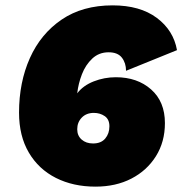

<svg xmlns="http://www.w3.org/2000/svg" viewBox="-20 -684 680 716"><path d="M336 12Q253 12 188.5 -20.5Q124 -53 87.5 -115Q51 -177 51 -264Q51 -377 91.5 -467.5Q132 -558 210 -611Q288 -664 400 -664Q502 -664 564.5 -617.5Q627 -571 640 -497L450 -420Q450 -449 434.5 -469Q419 -489 385 -489Q349 -489 324 -465.5Q299 -442 285.5 -407Q272 -372 268 -336Q290 -365 329.5 -380.5Q369 -396 412 -396Q492 -396 543.5 -350.5Q595 -305 595 -225Q595 -155 561.5 -101.5Q528 -48 470 -18Q412 12 336 12ZM327 -149Q357 -149 372.5 -167.5Q388 -186 388 -213Q388 -239 370.5 -251Q353 -263 330 -263Q302 -263 285 -245.5Q268 -228 268 -202Q268 -178 284.5 -163.5Q301 -149 327 -149Z"/></svg>

Font: Work Sans Black
Style: Italic
Weight: 900
Italic angle: -13°
Designer: Wei Huang
Foundry: Wei Huang
Version: Version 2.009; ttfautohint (v1.8.3)